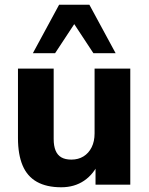

<svg xmlns="http://www.w3.org/2000/svg" viewBox="-20 -781 630 812"><path d="M239 11Q177 11 136 -12Q95 -35 75.5 -81.5Q56 -128 56 -197V-491H207V-193Q207 -164 215 -144.5Q223 -125 239.5 -115.5Q256 -106 282 -106Q311 -106 333 -119.5Q355 -133 367.5 -158Q380 -183 380 -217V-491H531V0H384V-96H399Q377 -45 336 -17Q295 11 239 11ZM119 -556 230 -761H358L469 -556H375L294 -679L213 -556Z"/></svg>

Font: Nunito Sans 12pt ExtraLight ExtraBold
Style: Regular
Weight: 800
Version: Version 3.101;gftools[0.9.27]